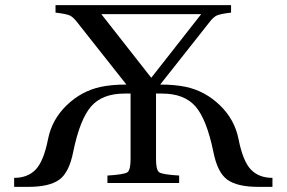

<svg xmlns="http://www.w3.org/2000/svg" viewBox="-20 -712 1115 747"><path d="M375 -656 568 -410H569L762 -656V-657H375ZM35 15V-20Q88 -20 119 -52.5Q150 -85 167 -171Q182 -247 239.5 -302.5Q297 -358 372 -374Q414 -383 471 -383V-384L283 -622Q265 -646 251 -652Q237 -658 196 -663V-692H879V-663Q838 -658 824 -652Q810 -646 792 -622L604 -384V-383Q661 -383 703 -374Q778 -358 835.5 -302.5Q893 -247 908 -171Q925 -85 956 -52.5Q987 -20 1040 -20V15H984Q904 15 865 -12.5Q826 -40 810 -122Q784 -248 740.5 -298Q697 -348 610 -348H587V-93Q587 -51 599 -42Q611 -33 677 -29V0H398V-29Q464 -33 476 -42Q488 -51 488 -93V-348H465Q378 -348 334.5 -298Q291 -248 265 -122Q249 -40 210 -12.5Q171 15 91 15Z"/></svg>

Font: Heuristica
Style: Regular
Weight: 400
Version: Version 1.0.1 ; ttfautohint (v1.4.1)